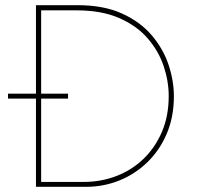

<svg xmlns="http://www.w3.org/2000/svg" viewBox="-20 -722 766 742"><path d="M119 0V-702H280Q380 -702 451 -670Q522 -638 566.5 -585.5Q611 -533 631.5 -471.5Q652 -410 652 -350Q652 -270 624.5 -205.5Q597 -141 549.5 -95Q502 -49 441 -24.5Q380 0 313 0ZM139 -19H304Q371 -19 430.5 -42Q490 -65 535 -108.5Q580 -152 606 -213Q632 -274 632 -351Q632 -408 612.5 -466.5Q593 -525 550.5 -574Q508 -623 440 -652.5Q372 -682 276 -682H139ZM11 -360H243V-341H11Z"/></svg>

Font: Josefin Sans Thin Thin
Style: Regular
Weight: 250
Version: Version 2.001